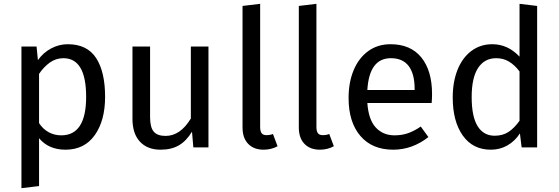

<svg xmlns="http://www.w3.org/2000/svg" viewBox="-20 -770 2918 1003"><path d="M529 -264Q529 -140 475 -64Q421 12 322 12Q234 12 184 -48V202L92 213V-527H171L178 -456Q207 -496 248 -517.5Q289 -539 334 -539Q435 -539 482 -467Q529 -395 529 -264ZM430 -264Q430 -466 311 -466Q272 -466 240 -443Q208 -420 184 -384V-127Q204 -96 234 -79.5Q264 -63 300 -63Q430 -63 430 -264Z M1069 0H990L983 -82Q953 -33 914 -10.5Q875 12 819 12Q750 12 711 -30Q672 -72 672 -149V-527H764V-159Q764 -105 783 -82.5Q802 -60 845 -60Q922 -60 977 -151V-527H1069Z M1247 -104V-739L1339 -750V-106Q1339 -85 1346.5 -74.5Q1354 -64 1372 -64Q1391 -64 1406 -70L1430 -6Q1397 12 1357 12Q1306 12 1276.5 -18.5Q1247 -49 1247 -104Z M1541 -104V-739L1633 -750V-106Q1633 -85 1640.5 -74.5Q1648 -64 1666 -64Q1685 -64 1700 -70L1724 -6Q1691 12 1651 12Q1600 12 1570.5 -18.5Q1541 -49 1541 -104Z M2235 -232H1899Q1905 -145 1943 -104Q1981 -63 2041 -63Q2079 -63 2111 -74Q2143 -85 2178 -109L2218 -54Q2134 12 2034 12Q1924 12 1862.5 -60Q1801 -132 1801 -258Q1801 -340 1827.5 -403.5Q1854 -467 1903.5 -503Q1953 -539 2020 -539Q2125 -539 2181 -470Q2237 -401 2237 -279Q2237 -256 2235 -232ZM2146 -306Q2146 -384 2115 -425Q2084 -466 2022 -466Q1909 -466 1899 -300H2146Z M2786 -739V0H2705L2696 -73Q2670 -33 2631 -10.5Q2592 12 2544 12Q2450 12 2397.5 -62Q2345 -136 2345 -261Q2345 -342 2370 -405Q2395 -468 2442 -503.5Q2489 -539 2552 -539Q2633 -539 2694 -474V-750ZM2694 -139V-397Q2668 -431 2638.5 -448.5Q2609 -466 2572 -466Q2511 -466 2477.5 -415Q2444 -364 2444 -263Q2444 -161 2475 -111Q2506 -61 2564 -61Q2606 -61 2636 -80.5Q2666 -100 2694 -139Z"/></svg>

Font: Statis Sans
Style: Regular
Weight: 400
Designer: bBox Type GmbH
Foundry: bBox Type GmbH
Version: Version 1.000